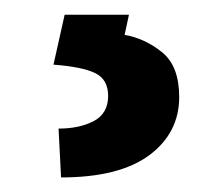

<svg xmlns="http://www.w3.org/2000/svg" viewBox="-20 -22 299 261"><path d="M67.9 -2H155.3L149.4 25.4Q177.2 30.3 200.4 49.1Q223.6 67.9 223.6 109.9Q223.6 158.7 182.9 189Q142.1 219.2 63 219.2L59.6 152.8Q87.9 152.8 107.4 142.6Q127 132.3 127 108.4Q127 85.9 109.4 77.4Q91.8 68.8 52.7 65.9Z"/></svg>

Font: Vazirmatn UI Medium
Style: Regular
Weight: 500
Designer: Saber Rastikerdar
Foundry: Saber Rastikerdar
Version: Version 33.003